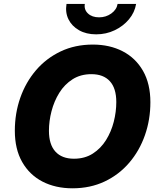

<svg xmlns="http://www.w3.org/2000/svg" viewBox="-20 -969 829 998"><path d="M356.9 9.8Q268.6 9.8 200.9 -25.1Q133.3 -60.1 95.2 -127Q57.1 -193.8 57.1 -289.6Q57.1 -379.9 85.4 -460.7Q113.8 -541.5 167 -603.8Q220.2 -666 295.2 -701.7Q370.1 -737.3 462.4 -737.3Q550.3 -737.3 617.7 -702.4Q685.1 -667.5 723.4 -600.6Q761.7 -533.7 761.7 -437.5Q761.7 -347.2 733.4 -266.4Q705.1 -185.5 651.9 -123.3Q598.6 -61 523.9 -25.6Q449.2 9.8 356.9 9.8ZM364.3 -144Q420.9 -144 462.4 -170.7Q503.9 -197.3 531 -240.7Q558.1 -284.2 571.3 -335.9Q584.5 -387.7 584.5 -438.5Q584.5 -510.3 551 -546.9Q517.6 -583.5 455.1 -583.5Q398.9 -583.5 357.2 -556.9Q315.4 -530.3 288.3 -486.6Q261.2 -442.9 247.8 -391.1Q234.4 -339.4 234.4 -289.1Q234.4 -217.8 268.1 -180.9Q301.8 -144 364.3 -144ZM480 -790.5Q428.2 -790.5 390.9 -811.8Q353.5 -833 335.9 -868.7Q318.4 -904.3 325.7 -948.7H420.9Q416 -918.9 437.3 -898.9Q458.5 -878.9 495.1 -878.9Q530.8 -878.9 558.6 -898.9Q586.4 -918.9 591.3 -948.7H687.5Q680.2 -904.3 650.4 -868.7Q620.6 -833 576.2 -811.8Q531.7 -790.5 480 -790.5Z"/></svg>

Font: Inter Extra Bold
Style: Italic
Weight: 800
Italic angle: -9.39999°
Designer: Rasmus Andersson
Foundry: rsms
Version: Version 4.000;git-3c8e0fc